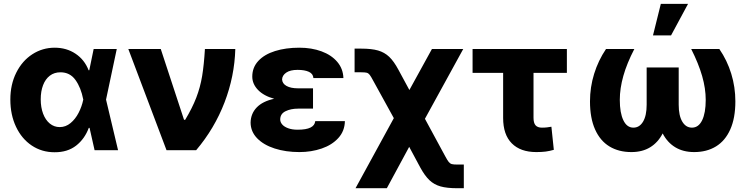

<svg xmlns="http://www.w3.org/2000/svg" viewBox="-20 -787 3961 1006"><path d="M34.2 -265.6Q34.2 -344.2 65.2 -406.2Q96.2 -468.3 149.4 -502.7Q202.6 -537.1 266.6 -537.1Q328.6 -537.1 375.7 -505.6Q422.9 -474.1 444.3 -418.9H447.8L470.7 -530.3H591.8L535.6 -265.1L598.6 0H475.6L449.2 -117.2H445.3Q423.8 -59.1 378.7 -23.9Q333.5 11.2 265.6 10.7Q199.2 10.7 146.5 -24.4Q93.8 -59.6 64 -122.6Q34.2 -185.5 34.2 -265.6ZM293 -121.1Q324.2 -121.1 349.6 -142.1Q375 -163.1 391.8 -195.8Q408.7 -228.5 416 -263.7L416.5 -265.1L416 -266.6Q404.3 -327.6 375.5 -367.9Q346.7 -408.2 296.9 -408.2Q264.2 -408.2 241 -390.4Q217.8 -372.6 205.6 -340.6Q193.4 -308.6 193.4 -266.6Q193.4 -224.6 205.8 -191.4Q218.3 -158.2 241 -139.6Q263.7 -121.1 293 -121.1Z M652.3 -530.3H822.3L944.3 -159.2H950.2Q987.3 -220.7 1008.3 -275.1Q1029.3 -329.6 1039.1 -388.4Q1048.8 -447.3 1053.7 -530.3H1212.9Q1209 -387.2 1156.5 -250.5Q1104 -113.8 1007.8 0H852.5Z M1416.5 -269.5Q1361.8 -284.7 1331.8 -315.9Q1301.8 -347.2 1301.8 -385.7Q1301.8 -433.6 1333.5 -467.8Q1365.2 -502 1421.1 -519.5Q1477.1 -537.1 1548.8 -537.1Q1612.3 -537.1 1664.3 -518.1Q1716.3 -499 1747.1 -462.9Q1777.8 -426.8 1779.3 -377.9H1622.1Q1620.6 -400.4 1598.6 -410.6Q1576.7 -420.9 1539.1 -420.9Q1500.5 -420.9 1479.7 -406.5Q1459 -392.1 1458 -371.1Q1459 -349.1 1481.2 -336.7Q1503.4 -324.2 1542 -324.2H1620.1V-217.8H1542Q1503.4 -217.8 1475.8 -204.1Q1448.2 -190.4 1448.2 -161.1Q1448.2 -147 1458.7 -134.8Q1469.2 -122.6 1490 -115Q1510.7 -107.4 1539.1 -107.4Q1584.5 -107.4 1606.9 -118.7Q1629.4 -129.9 1631.8 -152.3H1787.1Q1786.1 -100.6 1752.9 -64Q1719.7 -27.3 1665.5 -8.8Q1611.3 9.8 1548.8 9.8Q1477.1 9.8 1418.9 -9Q1360.8 -27.8 1327.1 -62.7Q1293.5 -97.7 1293 -144.5Q1293.9 -191.4 1325 -223.9Q1356 -256.3 1416.5 -269.5Z M2043.5 -168 1936.5 -362.3Q1923.8 -386.2 1917.2 -394.8Q1910.6 -403.3 1901.9 -405.8Q1893.1 -408.2 1873 -408.2H1837.9V-532.2H1873Q1926.8 -532.2 1960.7 -522.5Q1994.6 -512.7 2019.3 -489.3Q2043.9 -465.8 2067.4 -421.9L2125 -315.4L2243.2 -530.3H2407.2L2206.5 -164.6L2312.5 31.2Q2324.2 53.2 2331.3 61.8Q2338.4 70.3 2347.4 72.8Q2356.4 75.2 2376 75.2H2410.2V199.2H2376Q2321.8 199.2 2288.1 189.7Q2254.4 180.2 2230 157Q2205.6 133.8 2181.6 89.8L2124 -17.6L2006.8 199.2H1842.8Z M2950.2 -405.3H2775.4V-169.9Q2775.4 -142.6 2786.1 -130.4Q2796.9 -118.2 2819.3 -118.2Q2835 -118.2 2846.2 -119.6Q2857.4 -121.1 2869.1 -123L2881.8 -2Q2859.9 4.4 2839.4 7.1Q2818.8 9.8 2790 9.8Q2707 9.8 2661.6 -35.9Q2616.2 -81.5 2616.2 -168.9V-405.3H2456.1V-530.3H2950.2Z M3227.5 -263.7Q3227.5 -195.8 3246.1 -157Q3264.6 -118.2 3298.8 -118.2Q3330.6 -118.2 3349.4 -149.7Q3368.2 -181.2 3368.2 -238.3V-433.6H3536.1V-238.3Q3536.1 -181.2 3554.9 -149.7Q3573.7 -118.2 3605.5 -118.2Q3640.1 -118.2 3658.9 -156.7Q3677.7 -195.3 3677.7 -263.7Q3677.7 -323.2 3658.9 -388.7Q3640.1 -454.1 3601.6 -530.3H3749Q3790 -470.7 3811.5 -400.6Q3833 -330.6 3833 -255.9Q3833 -168.5 3806.4 -108.9Q3779.8 -49.3 3731.4 -19.8Q3683.1 9.8 3617.2 9.8Q3559.6 9.8 3518.1 -15.4Q3476.6 -40.5 3452.1 -87.9Q3427.7 -40.5 3386.7 -15.4Q3345.7 9.8 3288.1 9.8Q3221.7 9.8 3173.1 -19.8Q3124.5 -49.3 3097.9 -108.9Q3071.3 -168.5 3071.3 -255.9Q3071.3 -330.1 3093 -400.1Q3114.7 -470.2 3155.3 -530.3H3303.7Q3264.6 -455.1 3246.1 -389.4Q3227.5 -323.7 3227.5 -263.7ZM3442.4 -766.6H3585L3496.1 -601.6H3401.4Z"/></svg>

Font: Pretendard ExtraBold
Style: Regular
Weight: 800
Designer: Base glyphs from Inter by Rasmus Andersson; Hangeul glyphs from Noto Sans CJK(Source Han Sans) by Jang Soo-young and Kan
Foundry: Kil Hyung-jin
Version: Version 1.309